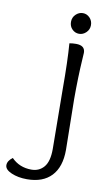

<svg xmlns="http://www.w3.org/2000/svg" viewBox="-232 -676 554 976"><g transform="rotate(10 45.0 -187.5)"><path d="M83 79 80 -231Q80 -374 73 -465Q89 -468 107 -468Q154 -468 154 -430Q154 -426 152 -396Q146 -304 146 -190L150 72Q150 160 106 206.5Q62 253 -20 253Q-66 253 -100.5 238Q-135 223 -135 200.5Q-135 178 -109 159Q-68 201 -6 201Q34 201 58.5 172Q83 143 83 79ZM165 -574.5Q165 -552 149 -536.5Q133 -521 112.5 -521Q92 -521 77 -536Q62 -551 62 -574Q62 -597 78 -612.5Q94 -628 114.5 -628Q135 -628 150 -612.5Q165 -597 165 -574.5Z"/></g></svg>

Font: Overlock
Style: Regular
Weight: 400
Designer: Dario Muhafara
Foundry: Dario Manuel Muhafara
Version: Version 1.001